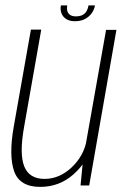

<svg xmlns="http://www.w3.org/2000/svg" viewBox="-20 -708 468 733"><path d="M287.5 0H320.5L424.5 -594H385L297 -98ZM137.5 -595H98L32.5 -224.5Q13 -114 34 -54.2Q55 5.5 133.5 5.5Q207 5.5 261.2 -43Q315.5 -91.5 326 -151L311 -174Q300.5 -113.5 253.8 -69.2Q207 -25 150 -25Q91.5 -25 72.5 -73Q53.5 -121 72 -223.5ZM266 -627Q288.5 -627 304.5 -635.5Q320.5 -644 330.2 -657.8Q340 -671.5 342.5 -687.5H318Q316 -675.5 310.8 -666Q305.5 -656.5 295.5 -651Q285.5 -645.5 269.5 -645.5Q255.5 -645.5 247.5 -651.2Q239.5 -657 237 -666.2Q234.5 -675.5 236.5 -687.5H212.5Q209.5 -671.5 214.5 -657.8Q219.5 -644 232.5 -635.5Q245.5 -627 266 -627Z"/></svg>

Font: Anybody SemiCondensed ExtraLight
Style: Italic
Weight: 250
Width: 4
Italic angle: -10°
Version: Version 1.113;gftools[0.9.25]